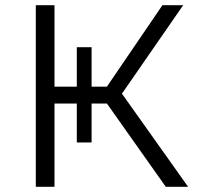

<svg xmlns="http://www.w3.org/2000/svg" viewBox="-20 -720 768 740"><path d="M392 -321H333V-171H276V-321H190V0H118V-700H190V-386H276V-538H333V-386H392L606 -700H686L450 -359L705 0H619Z"/></svg>

Font: CMG Sans
Style: Regular
Weight: 400
Designer: Julieta Ulanovsky
Foundry: Julieta Ulanovsky
Version: Version 7.200